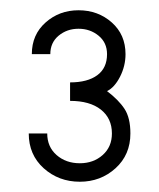

<svg xmlns="http://www.w3.org/2000/svg" viewBox="-20 -753 310 374"><path d="M135.5 -399Q94.5 -399 65.2 -425.2Q36 -451.5 36 -493H72Q72 -467 90.2 -451Q108.5 -435 135.5 -435Q162 -435 180 -451Q198 -467 198 -493Q198 -522.5 176.5 -539.5Q155 -556.5 116.5 -556.5V-592.5Q150.5 -592.5 169.5 -606.5Q188.5 -620.5 188.5 -647.5Q188.5 -670 172 -683.5Q155.5 -697 133 -697Q110.5 -697 94.2 -683.5Q78 -670 78 -647.5H42Q42 -685.5 68.8 -709.2Q95.5 -733 133 -733Q171 -733 197.8 -709.2Q224.5 -685.5 224.5 -647.5Q224.5 -624.5 213.8 -603.5Q203 -582.5 188.5 -575.5Q211 -558.5 222.5 -541Q234 -523.5 234 -493Q234 -451.5 205 -425.2Q176 -399 135.5 -399Z"/></svg>

Font: Urbanist Thin
Style: Regular
Weight: 100
Designer: Corey Hu
Foundry: Corey Hu
Version: Version 1.330; ttfautohint (v1.8.4.7-5d5b)